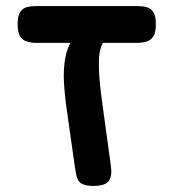

<svg xmlns="http://www.w3.org/2000/svg" viewBox="-20 -603 577 632"><path d="M288 9Q266 9 254 4Q242 -1 237 -10.5Q232 -20 230 -32Q228 -44 226 -57L200 -240Q193 -288 190.5 -332.5Q188 -377 195.5 -415Q203 -453 224 -481L328 -474Q317 -463 311.5 -444.5Q306 -426 305.5 -402Q305 -378 307 -350.5Q309 -323 312.5 -294.5Q316 -266 320 -239L345 -57Q350 -22 337.5 -6.5Q325 9 288 9ZM99 -462Q83 -462 69 -466Q55 -470 46.5 -483Q38 -496 38 -523Q38 -551 46.5 -563.5Q55 -576 68.5 -579.5Q82 -583 98 -583H432Q449 -583 462.5 -579.5Q476 -576 484.5 -563.5Q493 -551 493 -523Q493 -496 484.5 -483Q476 -470 462 -466Q448 -462 431 -462Z"/></svg>

Font: Fredoka SemiExpanded Medium
Style: Regular
Weight: 500
Width: 6
Designer: Ben Nathan
Foundry: Milena B. Brandão, Ben Nathan
Version: Version 2.001